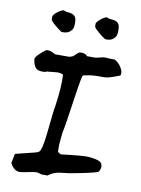

<svg xmlns="http://www.w3.org/2000/svg" viewBox="-94 -905 734 996"><g transform="rotate(10 272.5 -407.0)"><path d="M90 26Q54 34 30 -11L40 -61L144 -87Q166 -92 169 -106Q180 -131 189 -224Q198 -317 203 -339Q219 -453 214 -510Q199 -516 185 -516Q177 -516 158.5 -513.5Q140 -511 130 -511Q122 -506 108 -506Q91 -506 79 -511Q58 -525 54 -562Q53 -571 71 -589.5Q89 -608 108 -620Q131 -622 155 -606H231Q249 -612 250 -613Q252 -614 263 -625.5Q274 -637 282 -638Q310 -640 320 -625H364Q375 -627 386 -629.5Q397 -632 399 -633Q401 -634 408 -634.5Q415 -635 420 -634.5Q425 -634 440 -633H464Q485 -623 500 -599.5Q515 -576 509 -557Q495 -551 483.5 -547Q472 -543 462.5 -540Q453 -537 447 -535.5Q441 -534 433 -533.5Q425 -533 422 -533Q419 -533 409.5 -533Q400 -533 397 -533Q371 -533 351 -530Q348 -530 346 -529L325 -525Q323 -524 320 -524Q319 -524 316.5 -521.5Q314 -519 314 -518Q305 -483 288.5 -365Q272 -247 264 -214Q263 -205 260.5 -180.5Q258 -156 257.5 -144.5Q257 -133 258 -112Q258 -110 264.5 -105.5Q271 -101 277 -100Q386 -114 420 -112Q421 -112 434 -110.5Q447 -109 453.5 -107.5Q460 -106 470 -103Q480 -100 485.5 -94.5Q491 -89 492 -81Q495 -72 490.5 -58.5Q486 -45 479 -43Q449 -32 334 -11Q329 -11 325 -10L292 -6Q288 -5 283 -5Q249 1 226 20H195L169 13Q152 14 126.5 19.5Q101 25 90 26ZM405 -728 396 -729 376 -743Q369 -749 359 -757.5Q349 -766 343.5 -771.5Q338 -777 335 -783V-801Q338 -809 352 -821.5Q366 -834 383 -841H390L396 -838Q401 -836 403 -836Q404 -836 412 -835.5Q420 -835 426.5 -833.5Q433 -832 440.5 -828Q448 -824 452.5 -815Q457 -806 457 -792V-779Q457 -769 454.5 -759.5Q452 -750 439.5 -739Q427 -728 405 -728ZM148 -740Q142 -745 134 -751.5Q126 -758 122 -762Q118 -766 113.5 -770.5Q109 -775 107 -780V-798Q110 -807 124 -819Q138 -831 155 -838H162L168 -836Q173 -833 175 -833Q176 -833 184 -832.5Q192 -832 198.5 -830.5Q205 -829 212.5 -825Q220 -821 224.5 -812Q229 -803 229 -789V-776Q229 -767 226.5 -757.5Q224 -748 211.5 -737Q199 -726 177 -726H168Z"/></g></svg>

Font: Excalifont
Style: Regular
Weight: 400
Designer: Your Own Font Foundry (Virgil); Ján Filípek / DizajnDesign (Excalifont, modifications)
Foundry: Your Own Font Foundry (Virgil); Ján Filípek / DizajnDesign (Excalifont, modifications)
Version: Version 1.000;Glyphs 3.2 (3227)